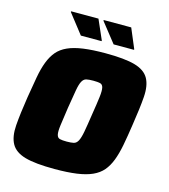

<svg xmlns="http://www.w3.org/2000/svg" viewBox="-127 -973 949 1081"><g transform="rotate(15 347.5 -433.0)"><path d="M15 0ZM292 8Q179 8 119.5 -9Q60 -26 37.5 -66.5Q15 -107 20 -174.5Q25 -242 41 -344Q52 -412 61.5 -464.5Q71 -517 86 -556Q101 -595 123.5 -621.5Q146 -648 182.5 -664.5Q219 -681 272.5 -688.5Q326 -696 401 -696Q514 -696 573.5 -679Q633 -662 655.5 -621.5Q678 -581 673 -513.5Q668 -446 652 -344Q642 -276 632 -223.5Q622 -171 607 -132Q592 -93 569.5 -66.5Q547 -40 510.5 -23.5Q474 -7 420.5 0.5Q367 8 292 8ZM318 -159Q344 -159 359 -162.5Q374 -166 383.5 -183.5Q393 -201 400 -238.5Q407 -276 417 -344Q428 -412 432.5 -449.5Q437 -487 433 -504.5Q429 -522 415 -525.5Q401 -529 375 -529Q349 -529 334 -525.5Q319 -522 309.5 -504.5Q300 -487 293.5 -449.5Q287 -412 276 -344Q266 -276 261 -238.5Q256 -201 260 -183.5Q264 -166 278 -162.5Q292 -159 318 -159ZM551 -756V-760L503 -874H343L342 -870L432 -756ZM362 -756V-760L312 -874H153L152 -870L241 -756Z"/></g></svg>

Font: Azeri Sans Black
Style: Italic
Weight: 900
Designer: Hector Gatti & Omnibus-Type (original fonts) / Cristiano Sobral (main changes and remastering)
Foundry: Omnibus-Type
Version: Version 0.07;August 21, 2020;FontCreator 13.0.0.2681 64-bit;